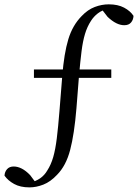

<svg xmlns="http://www.w3.org/2000/svg" viewBox="-40 -737 623 868"><path d="M93 110.1Q51.8 110.1 23.9 94.7Q-4 79.3 -19.6 57.2Q-18.8 40 -8.1 27.8Q2.5 15.7 22 15.7Q39.7 15.7 58.4 25.2Q77.1 34.7 96.4 54.9L128.1 97.4L82.3 91.4L95.2 88.8Q149 76.6 173.7 33.8Q190.7 7.6 200.7 -27.1Q210.6 -61.7 216.8 -112Q223 -162.3 228.8 -234.7L241.6 -394.8Q249.6 -495.6 268.7 -559Q287.8 -622.5 329.3 -664.5Q356.6 -693.4 388.3 -705.4Q419.9 -717.4 451.6 -717.4Q492.8 -717.4 520.9 -702.5Q549 -687.6 563.6 -665.3Q562.8 -647.5 552.4 -635.3Q542.1 -623 521.8 -623Q504.1 -623 485.4 -632.3Q466.7 -641.6 446.4 -660.8L413.7 -702.9L460.5 -699.1L447.9 -696.1Q421.7 -691.5 402.7 -676.9Q383.7 -662.3 371.3 -642.7Q354.3 -616.7 344.4 -583.9Q334.4 -551 328.7 -505.6Q323 -460.2 317.2 -395L305.6 -247.5Q295.9 -130.3 277.1 -58.8Q258.4 12.6 217.6 53.6Q188 85.1 155.9 97.6Q123.9 110.1 93 110.1ZM113.4 -384.9V-423H463.1V-384.9Z"/></svg>

Font: Noto Serif HK
Style: Regular
Weight: 200
Designer: Ryoko NISHIZUKA 西塚涼子 (kana & ideographs); Frank Grießhammer (Latin, Greek & Cyrillic); Wenlong ZHANG 张文龙 (bopomofo); San
Foundry: Adobe
Version: Version 2.001;hotconv 1.1.0;makeotfexe 2.6.0